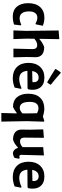

<svg xmlns="http://www.w3.org/2000/svg" viewBox="975 -1738 948 2939"><g transform="rotate(90 1449.5 -269.0)"><path d="M252 -474Q322 -474 375 -449L353 -343L342 -338Q291 -366 251 -366Q205 -366 180 -333Q155 -300 155 -239Q155 -169 182 -132Q209 -95 259 -95Q304 -95 359 -120L369 -112L356 -9Q296 10 233 10Q137 10 83 -52.5Q29 -115 29 -227Q29 -343 88 -408.5Q147 -474 252 -474Z M702 -471Q778 -471 817.5 -436.5Q857 -402 856 -337L853 -204L858 0H725L732 -290Q734 -364 670 -364Q625 -364 574 -321L572 -205L579 0H446L453 -193L447 -692L580 -702L575 -399H581Q636 -449 702 -471Z M1098 -723Q1187 -643 1279 -571L1247 -520L1235 -519Q1145 -571 1040 -638L1038 -651L1086 -722ZM1178 10Q1068 10 1005.5 -54Q943 -118 943 -231Q943 -343 1004 -408.5Q1065 -474 1169 -474Q1272 -474 1320.5 -409.5Q1369 -345 1350 -232L1335 -216L1065 -214Q1074 -89 1192 -89Q1251 -89 1330 -124L1341 -117L1321 -18Q1245 10 1178 10ZM1166 -386Q1127 -386 1101.5 -360.5Q1076 -335 1068 -287L1237 -291L1239 -305Q1239 -386 1166 -386Z M1763 -451 1832 -473 1843 -467 1835 -205 1842 185H1710L1716 -25V-50H1708Q1667 -15 1618 7Q1521 7 1468 -55.5Q1415 -118 1415 -227Q1415 -346 1477 -409.5Q1539 -473 1643 -473Q1697 -473 1763 -451ZM1639 -383Q1537 -383 1540 -244Q1542 -97 1632 -97Q1675 -97 1716 -138L1717 -191L1714 -362Q1674 -383 1639 -383Z M2118 6Q2042 6 2002.5 -28.5Q1963 -63 1964 -128L1966 -246L1961 -456L2090 -467L2087 -172Q2085 -101 2146 -101Q2189 -101 2233 -140V-456L2360 -467L2351 -121Q2351 -91 2374 -91Q2385 -91 2401 -95L2410 -87L2398 -17Q2361 7 2322 8Q2264 -2 2245 -67H2236Q2179 -11 2118 6Z M2691 10Q2581 10 2518.5 -54Q2456 -118 2456 -231Q2456 -343 2517 -408.5Q2578 -474 2682 -474Q2785 -474 2833.5 -409.5Q2882 -345 2863 -232L2848 -216L2578 -214Q2587 -89 2705 -89Q2764 -89 2843 -124L2854 -117L2834 -18Q2758 10 2691 10ZM2679 -386Q2640 -386 2614.5 -360.5Q2589 -335 2581 -287L2750 -291L2752 -305Q2752 -386 2679 -386Z"/></g></svg>

Font: Alegreya Sans
Style: Bold
Weight: 700
Designer: Juan Pablo del Peral
Foundry: Huerta Tipografica
Version: Version 2.007